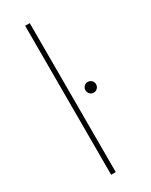

<svg xmlns="http://www.w3.org/2000/svg" viewBox="-192 -770 639 812"><g transform="rotate(-30 127.0 -364.0)"><path d="M113.8 -727.5V0H91.3V-727.5ZM201.7 -337.4Q190.9 -337.4 183.3 -345.2Q175.8 -353 175.8 -363.8Q175.8 -374.5 183.3 -382.1Q190.9 -389.6 201.7 -389.6Q212.4 -389.6 220 -382.1Q227.5 -374.5 227.5 -363.8Q227.5 -353 220 -345.2Q212.4 -337.4 201.7 -337.4Z"/></g></svg>

Font: Inter 17pt Thin
Style: Regular
Weight: 250
Version: Version 4.001;git-66647c0bb